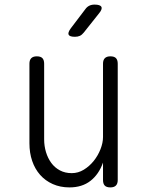

<svg xmlns="http://www.w3.org/2000/svg" viewBox="-20 -805 640 835"><path d="M428 -209V-528Q428 -544 436 -552Q444 -560 460 -560Q477 -560 484.5 -552Q492 -544 492 -528V-22Q492 -6 484 2Q476 10 460 10Q443 10 435.5 2Q428 -6 428 -22V-98Q410 -47 373.5 -18.5Q337 10 282 10Q242 10 209.5 -4.5Q177 -19 154.5 -44.5Q132 -70 120 -105Q108 -140 108 -182V-528Q108 -544 116 -552Q124 -560 140 -560Q157 -560 164.5 -552Q172 -544 172 -528V-199Q172 -170 180 -143.5Q188 -117 203 -96.5Q218 -76 240.5 -64Q263 -52 292 -52Q320 -52 344.5 -67Q369 -82 387.5 -105Q406 -128 417 -156Q428 -184 428 -209ZM344 -663Q336 -653 327 -649Q318 -645 306 -645Q283 -645 278.5 -654Q274 -663 288 -682L351 -765Q358 -775 368 -780Q378 -785 391 -785Q416 -785 421 -775Q426 -765 410 -746Z"/></svg>

Font: Maple Mono NL ExtraLight
Style: Regular
Weight: 275
Monospace: yes
Designer: subframe7536
Version: Version 7.000